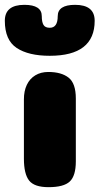

<svg xmlns="http://www.w3.org/2000/svg" viewBox="-64 -775 412 795"><path d="M250 -107Q250 -47 225 -23.5Q200 0 137 0Q78 0 56.5 -27.5Q35 -55 35 -118V-364Q35 -398 47 -423.5Q59 -449 82 -463Q105 -477 136 -477Q190 -477 220 -453.5Q250 -430 250 -367ZM142 -660Q175 -660 175 -708Q175 -755 247 -755Q328 -755 328 -689Q328 -544 142 -544Q54 -544 5 -576.5Q-44 -609 -44 -689Q-44 -755 37 -755Q109 -755 109 -708Q109 -684 116 -672Q123 -660 142 -660Z"/></svg>

Font: Coiny
Style: Regular
Weight: 400
Version: Version 001.001